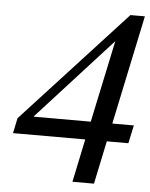

<svg xmlns="http://www.w3.org/2000/svg" viewBox="-51 -739 612 781"><g transform="rotate(5 255.0 -348.0)"><path d="M311 -176H16L29 -238L450 -696H509L415 -250H503L487 -176H399L362 0H274ZM93 -250H327L398 -585Z"/></g></svg>

Font: New Athena Unicode
Style: Italic
Weight: 400
Designer: J. Rusten 1997; rev. by R. Hancock 2001, 2002, rev. by D. Mastronarde 2002-2019
Foundry: Society for Classical Studies (formerly American Philological Association)
Version: Version 5.008